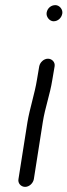

<svg xmlns="http://www.w3.org/2000/svg" viewBox="-20 -711 263 749"><path d="M133 -452 124 -399C116 -348 96 -288 87 -234L52 -12C49 4 62 18 78 18C94 18 109 4 112 -12L147 -235C156 -292 175 -342 184 -399L193 -452C196 -468 183 -482 167 -482C151 -482 136 -468 133 -452ZM162 -662C159 -646 173 -628 189 -628C206 -628 220 -641 223 -658C226 -674 212 -691 196 -691C179 -691 165 -679 162 -662Z"/></svg>

Font: Squarish
Style: It
Weight: 400
Foundry: Cannot Into Space Fonts
Version: Version 0.272